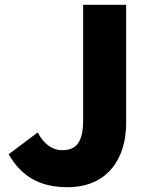

<svg xmlns="http://www.w3.org/2000/svg" viewBox="-20 -765 626 799"><path d="M261 14C428 14 505 -106 505 -252V-745H326V-266C326 -169 295 -140 237 -140C201 -140 163 -163 137 -214L16 -123C69 -31 145 14 261 14Z"/></svg>

Font: Source Han Sans HK Heavy
Style: Regular
Weight: 900
Designer: Ryoko NISHIZUKA 西塚涼子 (kana, bopomofo & ideographs); Paul D. Hunt (Latin, Greek & Cyrillic); Sandoll Communications 산돌커뮤니
Foundry: Adobe
Version: Version 2.000;hotconv 1.0.107;makeotfexe 2.5.65593